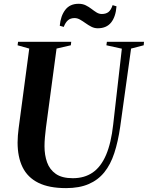

<svg xmlns="http://www.w3.org/2000/svg" viewBox="-20 -958 761 988"><path d="M654.5 -708 598.5 -305.5Q587.5 -229 568.2 -170.2Q549 -111.5 516.8 -71.5Q484.5 -31.5 436.2 -10.8Q388 10 320 10Q232 10 177 -17.5Q122 -45 96.2 -97.5Q70.5 -150 70.5 -225Q70.5 -242.5 72 -260.8Q73.5 -279 76 -298.5L130.5 -708L70.5 -725L73 -743H346.5L344.5 -725L271 -708L216.5 -301.5Q213.5 -276 211.2 -252Q209 -228 209 -205.5Q209 -160 222.2 -122.8Q235.5 -85.5 267.2 -63.2Q299 -41 354.5 -41Q414.5 -41 457 -70.2Q499.5 -99.5 525.8 -160.8Q552 -222 562.5 -317.5L607 -707.5L527.5 -725L530 -743H721L719.5 -725ZM483 -812.5Q465.5 -812.5 450 -820.5Q434.5 -828.5 420.2 -838.8Q406 -849 392 -857Q378 -865 364 -865Q342.5 -865 329.5 -853.5Q316.5 -842 308 -819.5L287.5 -825.5Q292 -876 315.8 -907.2Q339.5 -938.5 384.5 -938.5Q405.5 -938.5 421.5 -930.5Q437.5 -922.5 450.8 -912.2Q464 -902 476.8 -894Q489.5 -886 504 -886Q525 -886 538 -896Q551 -906 559.5 -931.5L579.5 -925.5Q575.5 -872 551.8 -842.2Q528 -812.5 483 -812.5Z"/></svg>

Font: Merriweather 144pt SemiBold
Style: Italic
Weight: 600
Italic angle: -7.8°
Version: Version 2.101